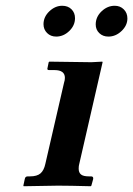

<svg xmlns="http://www.w3.org/2000/svg" viewBox="-20 -645 462 666"><path d="M137.2 -76.2 202.1 -357.9Q205.1 -366.7 205.1 -375Q205.1 -401.9 168.9 -401.9H149.9Q142.1 -401.9 145 -410.2L148.9 -429.2L150.9 -431.2Q262.2 -429.2 296.9 -429.2L335 -431.2L335.9 -429.2L254.9 -76.2Q252.9 -69.8 252.9 -60.1Q252.9 -46.4 261 -39.8Q269 -33.2 288.1 -33.2H295.9Q304.7 -33.2 303.2 -23.9L296.9 -1L294.9 1Q220.2 -1 181.2 -1L62 1L61 -1L65.9 -23.9Q67.4 -33.2 76.2 -33.2H84Q108.4 -33.2 120.4 -43.5Q132.3 -53.7 137.2 -76.2ZM312 -560.1Q312 -586.4 332.3 -605.7Q352.5 -625 377.9 -625Q397 -625 409.4 -612.5Q421.9 -600.1 421.9 -581.1Q421.9 -556.6 401.6 -537.4Q381.3 -518.1 356 -518.1Q336.9 -518.1 324.5 -530Q312 -542 312 -560.1ZM130.9 -561Q130.9 -586.4 151.1 -605.7Q171.4 -625 195.8 -625Q215.8 -625 228 -612.8Q240.2 -600.6 240.2 -582Q240.2 -556.6 220.2 -537.4Q200.2 -518.1 174.8 -518.1Q155.8 -518.1 143.3 -530.5Q130.9 -543 130.9 -561Z"/></svg>

Font: Linux Libertine
Style: Bold Italic
Weight: 700
Italic angle: -11.5°
Designer: Philipp H. Poll
Foundry: Philipp H. Poll
Version: Version 4.0.5